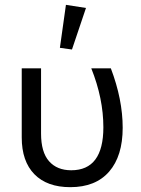

<svg xmlns="http://www.w3.org/2000/svg" viewBox="-20 -765 585 795"><path d="M278 -560 228 -567 253 -745 336 -732ZM271 10Q175 10 122.5 -43.5Q70 -97 70 -196V-482H150V-212Q150 -135 183 -97.5Q216 -60 275 -60Q408 -60 408 -238Q408 -357 358 -482H439Q488 -353 488 -236Q488 -119 432 -54.5Q376 10 271 10Z"/></svg>

Font: Cantarell
Style: Regular
Weight: 400
Designer: Dave Crossland, Nikolaus Waxweiler, Florian Fecher, Jacques Le Bailly, Eben Sorkin, Alexei Vanyashin, Alexios Zavras, Em
Version: Version 0.303